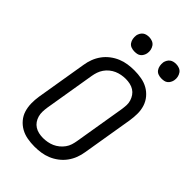

<svg xmlns="http://www.w3.org/2000/svg" viewBox="-278 -1048 1157 1157"><g transform="rotate(45 300.0 -470.0)"><path d="M254 8Q222 8 192 2.5Q162 -3 137 -17Q112 -31 93 -53.5Q74 -76 65.5 -104Q57 -132 56.5 -162.5Q56 -193 61 -225L115 -550Q119 -577 129 -603.5Q139 -630 156 -653.5Q173 -677 196.5 -695Q220 -713 246.5 -724Q273 -735 300.5 -739Q328 -743 355 -743Q387 -743 417 -737.5Q447 -732 472 -718Q497 -704 516 -681.5Q535 -659 544 -631Q553 -603 553 -572.5Q553 -542 548 -510L494 -185Q490 -158 480 -131.5Q470 -105 453 -81.5Q436 -58 412.5 -40Q389 -22 362.5 -11Q336 0 308.5 4Q281 8 254 8ZM254 -65Q272 -65 291 -68.5Q310 -72 327 -79.5Q344 -87 359.5 -99.5Q375 -112 386.5 -128Q398 -144 403.5 -161.5Q409 -179 412 -197L466 -522Q469 -542 470 -560.5Q471 -579 465.5 -596.5Q460 -614 450 -628.5Q440 -643 425 -652.5Q410 -662 392 -666Q374 -670 355 -670Q337 -670 318 -666.5Q299 -663 282 -655.5Q265 -648 249.5 -635.5Q234 -623 223 -607Q212 -591 206 -573.5Q200 -556 197 -538L143 -213Q140 -193 139.5 -174.5Q139 -156 144 -138.5Q149 -121 159 -106.5Q169 -92 184 -82.5Q199 -73 217 -69Q235 -65 254 -65ZM505 -823Q490 -823 476.5 -828Q463 -833 455 -844.5Q447 -856 444.5 -870.5Q442 -885 444 -900Q446 -910 451.5 -920Q457 -930 465.5 -936.5Q474 -943 484.5 -945.5Q495 -948 506 -948Q521 -948 534.5 -942.5Q548 -937 556 -925.5Q564 -914 567 -899.5Q570 -885 567 -870Q565 -860 559.5 -850Q554 -840 545.5 -833.5Q537 -827 526.5 -825Q516 -823 505 -823ZM275 -823Q260 -823 246.5 -828Q233 -833 225 -844.5Q217 -856 214.5 -870.5Q212 -885 214 -900Q216 -910 221.5 -920Q227 -930 235.5 -936.5Q244 -943 254.5 -945.5Q265 -948 276 -948Q291 -948 304.5 -942.5Q318 -937 326 -925.5Q334 -914 337 -899.5Q340 -885 337 -870Q335 -860 329.5 -850Q324 -840 315.5 -833.5Q307 -827 296.5 -825Q286 -823 275 -823Z"/></g></svg>

Font: Iosevka Custom Oblique
Style: Regular
Weight: 400
Italic angle: -9°
Designer: Belleve Invis
Foundry: Belleve Invis
Version: Version 27.0.1